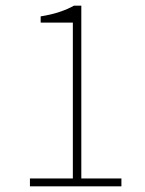

<svg xmlns="http://www.w3.org/2000/svg" viewBox="-20 -660 512 680"><path d="M86 0V-28H238V-580H124V-602Q162 -608 191.5 -618Q221 -628 242 -640H268V-28H410V0Z"/></svg>

Font: TypoPRO Source Sans Pro
Style: Regular
Weight: 200
Designer: Paul D. Hunt
Foundry: Adobe Systems Incorporated
Version: Version 2.020;PS 2.000;hotconv 1.0.86;makeotf.lib2.5.63406